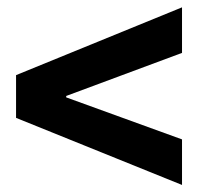

<svg xmlns="http://www.w3.org/2000/svg" viewBox="-20 -574 570 531"><path d="M24.4 -248V-366.2L483.4 -553.7V-427.7L163.1 -308.6V-304.7L483.4 -188.5V-62.5Z"/></svg>

Font: Reddit Sans Vanilla
Style: Bold
Weight: 700
Designer: Stephen Hutchings
Foundry: Reddit
Version: Version 1.013